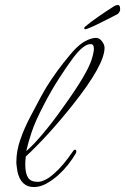

<svg xmlns="http://www.w3.org/2000/svg" viewBox="-20 -742 505 775"><path d="M117 13Q63 13 50 -52Q49 -61 47.5 -70Q46 -79 46 -88Q46 -133 62.5 -180Q79 -227 103 -272Q127 -317 147 -355Q166 -390 189.5 -424.5Q213 -459 236 -488Q259 -517 275 -535Q301 -564 325 -576.5Q349 -589 368 -589Q381 -589 391 -576Q402 -562 402 -549Q402 -480 273 -318Q222 -254 175 -202.5Q128 -151 84 -110Q83 -102 82.5 -93.5Q82 -85 82 -77Q82 -43 93 -25.5Q104 -8 132 -8Q160 -8 197.5 -40.5Q235 -73 275 -132Q278 -137 282 -138Q288 -138 288 -131Q288 -126 286 -123Q272 -99 254.5 -77Q237 -55 215 -35Q190 -13 165.5 0Q141 13 117 13ZM86 -132Q114 -156 152.5 -201.5Q191 -247 234 -308Q331 -442 350 -502Q359 -531 359 -545Q359 -564 346 -564Q317 -564 275 -508Q251 -476 219 -426.5Q187 -377 157 -319Q122 -252 107.5 -208Q93 -164 86 -132ZM325 -624Q320 -624 320 -628Q320 -631 323 -634Q344 -652 378 -675.5Q412 -699 439 -716Q445 -720 450 -721Q455 -722 457 -722Q459 -722 462 -718.5Q465 -715 465 -704Q465 -698 461.5 -693Q458 -688 456 -686Q453 -684 434 -674.5Q415 -665 391.5 -653Q368 -641 348.5 -632.5Q329 -624 325 -624Z"/></svg>

Font: Corinthia
Style: Regular
Weight: 400
Designer: Robert E. Leuschke
Foundry: Robert E. Leuschke
Version: Version 1.013; ttfautohint (v1.8.3)